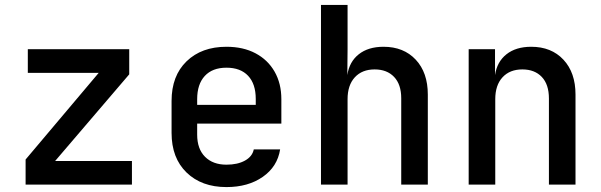

<svg xmlns="http://www.w3.org/2000/svg" viewBox="-20 -750 2440 780"><path d="M84 0V-102L381 -454H93V-550H505V-448L204 -96H516V0Z M900 10Q799 10 738 -49Q677 -108 677 -210V-340Q677 -442 738 -501Q799 -560 900 -560Q968 -560 1018 -533.5Q1068 -507 1095.5 -459Q1123 -411 1123 -347V-248H781V-203Q781 -145 813 -113Q845 -81 900 -81Q945 -81 975 -97.5Q1005 -114 1011 -143H1118Q1107 -73 1047.5 -31.5Q988 10 900 10ZM781 -347V-324H1019V-348Q1019 -409 988 -442Q957 -475 900 -475Q843 -475 812 -441.5Q781 -408 781 -347Z M1284 0V-730H1392V-550L1391 -445Q1399 -499 1437.5 -529.5Q1476 -560 1538 -560Q1620 -560 1669 -507.5Q1718 -455 1718 -366V0H1610V-351Q1610 -407 1581 -437.5Q1552 -468 1502 -468Q1451 -468 1421.5 -436Q1392 -404 1392 -347V0Z M1884 0V-550H1991V-445Q1999 -499 2037.5 -529.5Q2076 -560 2138 -560Q2220 -560 2269 -507.5Q2318 -455 2318 -366V0H2210V-350Q2210 -407 2181 -437.5Q2152 -468 2102 -468Q2051 -468 2021.5 -436Q1992 -404 1992 -347V0Z"/></svg>

Font: JetBrains Mono NL SemiBold
Style: Regular
Weight: 600
Designer: Philipp Nurullin, Konstantin Bulenkov
Foundry: JetBrains
Version: Version 2.304; ttfautohint (v1.8.4.7-5d5b)